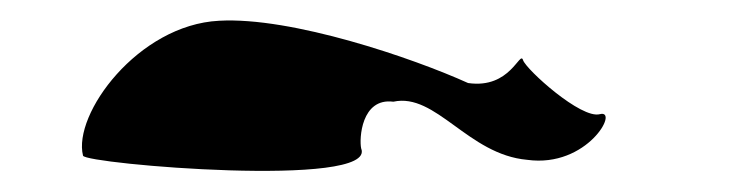

<svg xmlns="http://www.w3.org/2000/svg" viewBox="-20 -486 704 185"><path d="M60 -336C62 -328 344 -304 328 -343C326 -352 328 -392 359 -388C400 -397 431 -337 488 -332C546 -324 577 -381 558 -376C540 -371 487 -419 484 -428C481 -438 472 -400 431 -406C378 -430 261 -470 191 -466C113 -462 50 -376 60 -336Z"/></svg>

Font: Ampere
Style: SCSuExt
Weight: 400
Version: Version 1